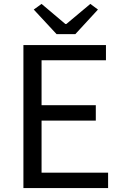

<svg xmlns="http://www.w3.org/2000/svg" viewBox="-20 -964 628 984"><path d="M100 0H534V-79H193V-346H471V-425H193V-655H523V-733H100ZM270 -789H366L482 -915L443 -944L320 -841H315L193 -944L153 -915Z"/></svg>

Font: Source Han Sans CN Regular
Style: Regular
Weight: 400
Designer: Ryoko NISHIZUKA (kana & ideographs); Paul D. Hunt (Latin, Greek & Cyrillic); Wenlong ZHANG (bopomofo); Sandoll Communica
Foundry: Adobe Systems Incorporated
Version: Version 1.004;PS 1.004;hotconv 1.0.82;makeotf.lib2.5.63406